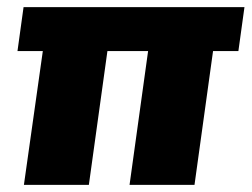

<svg xmlns="http://www.w3.org/2000/svg" viewBox="-20 -518 705 538"><path d="M648 -375H577L525 0H343L395 -375H281L229 0H47L100 -375H29L46 -498H665Z"/></svg>

Font: Exo 2.0 Extra Bold
Style: Italic
Weight: 800
Italic angle: -8°
Designer: Natanael Gama
Version: Version 1.001;PS 001.001;hotconv 1.0.70;makeotf.lib2.5.58329